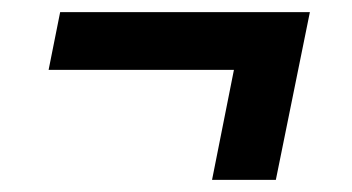

<svg xmlns="http://www.w3.org/2000/svg" viewBox="-20 -374 580 316"><path d="M329 -78 365 -259H60L79 -354H490L434 -78Z"/></svg>

Font: IBM Plex Sans Cond SmBld
Style: Italic
Weight: 600
Width: 3
Italic angle: -11°
Designer: Mike Abbink, Paul van der Laan, Pieter van Rosmalen
Foundry: Bold Monday
Version: Version 1.3